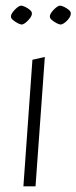

<svg xmlns="http://www.w3.org/2000/svg" viewBox="-20 -661 271 681"><path d="M57 -574Q52 -574 42.5 -579Q33 -584 25.5 -590.5Q18 -597 19 -603Q19 -609 23.5 -615.5Q28 -622 34 -628Q40 -634 45.5 -637.5Q51 -641 55 -641Q60 -641 69.5 -636.5Q79 -632 86.5 -625.5Q94 -619 93 -612Q93 -606 88.5 -599.5Q84 -593 78 -587Q72 -581 66.5 -577.5Q61 -574 57 -574ZM195 -574Q190 -574 180.5 -579Q171 -584 163.5 -590.5Q156 -597 157 -603Q157 -609 161.5 -615.5Q166 -622 172 -628Q178 -634 183.5 -637.5Q189 -641 193 -641Q198 -641 207.5 -636.5Q217 -632 224.5 -625.5Q232 -619 231 -612Q231 -606 227 -599.5Q223 -593 217 -587Q211 -581 205 -577.5Q199 -574 195 -574ZM63 0 95 -449 139 -459 106 0Z"/></svg>

Font: Ancizar Sans Thin
Style: Italic
Weight: 100
Italic angle: -4°
Designer: Cesar Puertas, Viviana Monsalve, Julian Moncada, Julian Prieto, Jose Castro, Mariel Hernandez, Felipe Aragon, Sara Alarc
Version: Version 8.100